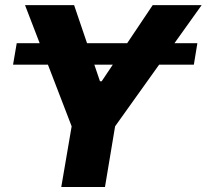

<svg xmlns="http://www.w3.org/2000/svg" viewBox="-20 -748 827 768"><path d="M769.5 -575.2 755.4 -489.3H32.2L46.9 -575.2ZM80.1 -727.5H276.4L379.9 -422.9H386.7L590.8 -727.5H786.6L440.4 -242.7L399.9 0H225.1L266.6 -242.7Z"/></svg>

Font: Inter Tight ExtraBold
Style: Italic
Weight: 800
Italic angle: -9.39999°
Designer: Rasmus Andersson
Foundry: rsms
Version: Version 3.004